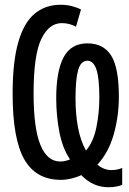

<svg xmlns="http://www.w3.org/2000/svg" viewBox="-20 -745 540 806"><path d="M435 41Q370 41 321 -10Q306 -2 281.5 4Q257 10 236 10Q131 10 82 -76Q33 -162 33 -351Q33 -487 57 -569Q81 -651 126 -688Q171 -725 234 -725Q259 -725 281 -719.5Q303 -714 320 -705L299 -633Q286 -640 271 -644Q256 -648 240 -648Q185 -648 153 -580.5Q121 -513 121 -353Q121 -207 149.5 -137Q178 -67 233 -67Q254 -67 274 -76Q243 -121 229.5 -189.5Q216 -258 216 -333Q216 -446 247 -504.5Q278 -563 347 -563Q414 -563 446.5 -512Q479 -461 479 -339Q479 -257 457.5 -181Q436 -105 389 -54Q401 -43 416.5 -37Q432 -31 447 -31Q473 -31 493 -40V31Q484 35 469 38Q454 41 435 41ZM341 -113Q372 -149 384.5 -210Q397 -271 397 -335Q397 -418 384.5 -454Q372 -490 347 -490Q319 -490 308 -450.5Q297 -411 297 -333Q297 -265 307.5 -209.5Q318 -154 341 -113Z"/></svg>

Font: Noto Sans Mono ExtraCondensed Medium
Style: Regular
Weight: 500
Width: 2
Designer: Monotype Design Team
Foundry: Monotype Imaging Inc.
Version: Version 2.014